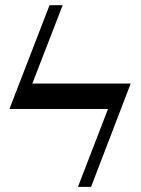

<svg xmlns="http://www.w3.org/2000/svg" viewBox="-20 -704 539 736"><path d="M481 -383.8H104L220.2 -684.1H169.9L16.1 -286.1H394L278.8 12.2H329.1Z"/></svg>

Font: Galatia SIL
Style: Regular
Weight: 400
Designer: Development by SIL's NRSI team
Version: Version 2.1